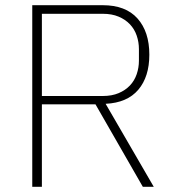

<svg xmlns="http://www.w3.org/2000/svg" viewBox="-20 -718 672 738"><path d="M141 0H104V-698H375Q463 -698 508.5 -647Q554 -596 554 -508Q554 -423 511.5 -373Q469 -323 386 -319L571 0H529L347 -317H141ZM375 -349Q410 -349 436 -360Q462 -371 479.5 -389.5Q497 -408 505.5 -433Q514 -458 514 -485V-529Q514 -556 505.5 -581Q497 -606 479.5 -624.5Q462 -643 436 -654Q410 -665 375 -665H141V-349Z"/></svg>

Font: IBM Plex Sans ExtLt
Style: Regular
Weight: 200
Designer: Mike Abbink, Paul van der Laan, Pieter van Rosmalen
Foundry: Bold Monday
Version: Version 3.005